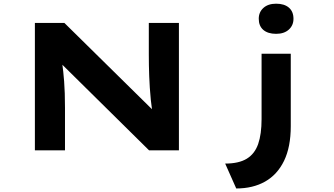

<svg xmlns="http://www.w3.org/2000/svg" viewBox="-20 -826 1833 1055"><path d="M171.7 0V-700H333.8L840.9 -200.5L817.7 -204.7Q812.1 -243.3 808.6 -278.1Q805.1 -312.9 803.1 -344.8Q801.1 -376.7 799.9 -407Q798.7 -437.3 798.2 -467Q797.7 -496.7 797.7 -527.4V-700H963.1V0H799L275.9 -516.4L317.1 -508.6Q319.7 -494 322.2 -475.1Q324.8 -456.1 327.5 -432.3Q330.2 -408.4 332.4 -378.8Q334.7 -349.1 335.9 -312.9Q337.1 -276.7 337.1 -233.6V0ZM1278.1 209.6 1217.3 72.8Q1292.2 72.8 1336 46.1Q1379.8 19.3 1398.6 -34.9Q1417.3 -89 1417.3 -171.2V-530.7H1577.7V-133Q1577.7 -18.2 1540.7 57.9Q1503.6 133.9 1436.5 171.8Q1369.4 209.6 1278.1 209.6ZM1497.2 -640.1Q1452.1 -640.1 1426.9 -661.7Q1401.8 -683.3 1401.8 -722.9Q1401.8 -759.4 1427.4 -782.5Q1453.1 -805.7 1497.2 -805.7Q1542.2 -805.7 1567.4 -784.1Q1592.6 -762.5 1592.6 -722.9Q1592.6 -686.4 1566.9 -663.3Q1541.2 -640.1 1497.2 -640.1Z"/></svg>

Font: Lexend Zetta
Style: Regular
Weight: 400
Designer: Bonnie Shaver-Troup, Thomas Jockin
Foundry: Lexend
Version: Version 1.007